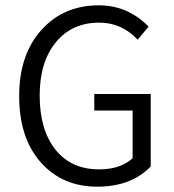

<svg xmlns="http://www.w3.org/2000/svg" viewBox="-20 -689 654 721"><path d="M345 12Q214 12 133 -79.5Q52 -171 52 -328Q52 -484 135.5 -576.5Q219 -669 351 -669Q460 -669 538 -589L497 -540Q437 -604 353 -604Q250 -604 189.5 -530Q129 -456 129 -330Q129 -202 188 -127.5Q247 -53 352 -53Q433 -53 478 -95V-274H334V-336H546V-64Q473 12 345 12Z"/></svg>

Font: Assistant
Style: Regular
Weight: 400
Designer: Hebrew By Ben Nathan, Latin by Paul Hunt
Version: Version 2.001;PS 002.001;hotconv 1.0.88;makeotf.lib2.5.64775